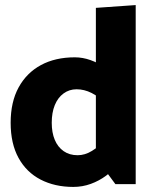

<svg xmlns="http://www.w3.org/2000/svg" viewBox="-20 -726 617 757"><path d="M358 -104 435 0H515V-706L358 -695ZM402 -179Q370 -148 342.5 -131Q315 -114 286 -114Q254 -114 231 -130Q208 -146 196 -174.5Q184 -203 184 -242Q184 -282 196 -311.5Q208 -341 230.5 -357.5Q253 -374 282 -374Q312 -374 341 -359.5Q370 -345 402 -313L446 -410Q425 -438 396.5 -458Q368 -478 337 -489Q306 -500 275 -500Q198 -500 141.5 -469.5Q85 -439 53.5 -381.5Q22 -324 22 -242Q22 -160 53 -103.5Q84 -47 140 -18Q196 11 269 11Q305 11 338 -1Q371 -13 398.5 -33.5Q426 -54 446 -78Z"/></svg>

Font: Catamaran Thin ExtraBold
Style: Regular
Weight: 800
Version: Version 2.000